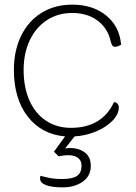

<svg xmlns="http://www.w3.org/2000/svg" viewBox="-20 -580 587 829"><path d="M493 -116Q493 -87 466 -59Q439 -31 395 -12.5Q351 6 302 9L261 61Q275 59 282 59Q321 59 346.5 78.5Q372 98 372 136Q372 180 337 204.5Q302 229 251 229Q205 229 179 219.5Q153 210 153 191Q153 183 155 179Q180 186 200 189.5Q220 193 247 193Q293 193 312.5 179.5Q332 166 332 135Q332 113 316.5 101.5Q301 90 273 90Q258 90 233 95L213 75L261 9Q159 0 99.5 -77Q40 -154 40 -278Q40 -362 71.5 -426Q103 -490 160 -525Q217 -560 292 -560Q381 -560 438.5 -513Q496 -466 503 -387Q488 -378 477 -378Q469 -378 465 -383.5Q461 -389 457 -405Q444 -460 400 -492Q356 -524 292 -524Q230 -524 182.5 -493Q135 -462 108.5 -406Q82 -350 82 -278Q82 -203 107 -146.5Q132 -90 178.5 -59Q225 -28 286 -28Q353 -28 400 -56Q447 -84 472 -139Q481 -139 487 -132.5Q493 -126 493 -116Z"/></svg>

Font: Krub ExtraLight
Style: Regular
Weight: 275
Designer: Ekaluck Peanpanawate
Foundry: Cadson Demak Co.,Ltd.
Version: Version 1.000; ttfautohint (v1.6)